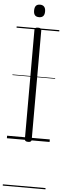

<svg xmlns="http://www.w3.org/2000/svg" viewBox="-84 -1106 506 1514"><g transform="rotate(5 169.0 -348.5)"><path d="M169 14Q155 14 148.5 9Q142 4 142 -5V-871Q142 -881 148.5 -885.5Q155 -890 169 -890Q182 -890 189 -885.5Q196 -881 196 -871V-5Q196 4 190 9Q184 14 169 14ZM169 -973Q147 -973 136.5 -985Q126 -997 126 -1021Q126 -1047 136.5 -1059.5Q147 -1072 169 -1072Q190 -1072 201.5 -1059.5Q213 -1047 213 -1022Q213 -997 202 -985Q191 -973 169 -973ZM0 365H338V375H0ZM0 -20H338V0H0ZM0 -505H338V-500H0ZM0 -885H338V-875H0Z"/></g></svg>

Font: Playwrite GB J Guides
Style: Regular
Weight: 400
Designer: Veronika Burian, José Scaglione
Foundry: TypeTogether
Version: Version 1.003